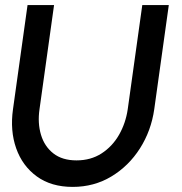

<svg xmlns="http://www.w3.org/2000/svg" viewBox="-20 -720 714 753"><path d="M265 13Q181 13 124.5 -28Q68 -69 43.5 -138.2Q19 -207.5 31 -292L88 -700H192L135 -292Q127 -237 140.8 -191.2Q154.5 -145.5 189.5 -118.2Q224.5 -91 280 -91Q336 -91 378.2 -118.2Q420.5 -145.5 446.8 -191.2Q473 -237 481 -292L538 -700H642L585 -292Q573 -207.5 529 -138.2Q485 -69 417 -28Q349 13 265 13Z"/></svg>

Font: Urbanist SemiBold
Style: Italic
Weight: 600
Italic angle: -8°
Designer: Corey Hu
Foundry: Corey Hu
Version: Version 1.321; ttfautohint (v1.8.4.7-5d5b)